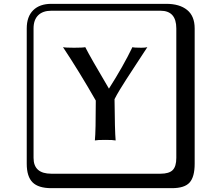

<svg xmlns="http://www.w3.org/2000/svg" viewBox="-20 -774 1140 1006"><path d="M249 -717.8Q204.1 -717.8 179.9 -693.8Q155.8 -669.9 155.8 -625V53.2Q155.8 136.2 249 136.2H820.8Q865.7 136.2 884.8 117.2Q903.8 98.1 903.8 53.2V-625Q903.8 -717.8 820.8 -717.8ZM1000 84Q1000 152.8 973.4 182.4Q946.8 211.9 880.9 211.9H249Q181.2 211.9 150.6 181.4Q120.1 150.9 120.1 84V-625Q120.1 -687 154.1 -720.5Q188 -753.9 249 -753.9H851.1Q920.9 -753.9 960.4 -721.9Q1000 -689.9 1000 -625ZM580.1 -254.4Q581.5 -86.4 585.9 -38.1Q573.7 -41 530.8 -41Q488.8 -41 477.1 -38.1Q481.9 -85.9 481.9 -247.1Q395 -398.9 310.1 -526.9Q322.3 -523.9 368.2 -523.9Q414.1 -523.9 426.8 -526.9Q453.6 -473.6 550.8 -309.6Q625.5 -426.8 673.8 -526.9Q681.6 -523.9 721.2 -523.9Q742.2 -523.9 752 -526.9Q728 -490.2 692.9 -436.5Q657.7 -382.8 642.1 -358.6Q626.5 -334.5 608.6 -305.2Q590.8 -275.9 580.1 -254.4Z"/></svg>

Font: Linux Biolinum Keyboard O
Style: Regular
Weight: 700
Designer: Philipp H. Poll
Foundry: Philipp H. Poll
Version: Version 0.6.1